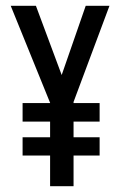

<svg xmlns="http://www.w3.org/2000/svg" viewBox="-20 -643 415 663"><path d="M234 0H153V-106H58V-169H153V-223H58V-287H153V-288L17 -623H104L193 -384L276 -623H358L234 -291V-287H324V-223H234V-169H324V-106H234Z"/></svg>

Font: Inconsolata Condensed SemiBold
Style: Regular
Weight: 600
Width: 3
Monospace: yes
Designer: Raph Levien, Cyreal, Brenton Simpson
Foundry: Raph Levien, Cyreal, Google
Version: Version 3.100; ttfautohint (v1.8.4.7-5d5b)